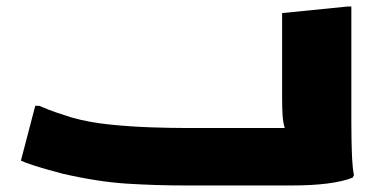

<svg xmlns="http://www.w3.org/2000/svg" viewBox="-20 -568 1168 588"><path d="M88 -244H100Q111 -239 130.5 -231.5Q150 -224 169.5 -218Q189 -212 200 -208Q253 -193 317.5 -186.5Q382 -180 443.5 -178Q505 -176 548 -176H852Q847 -192 845.5 -214Q844 -236 844 -264V-528L1044 -548H1056V-192Q1056 -172 1056.5 -141Q1057 -110 1058.5 -80Q1060 -50 1064 -32L1060 -24Q1000 0 872 0H548Q458 0 369.5 -5.5Q281 -11 172 -36Q153 -41 128 -48Q103 -55 80 -62.5Q57 -70 44 -76Z"/></svg>

Font: Kufam Black
Style: Italic
Weight: 900
Italic angle: -11°
Designer: Artur Schmal
Foundry: Original Type
Version: Version 1.301; ttfautohint (v1.8.3)